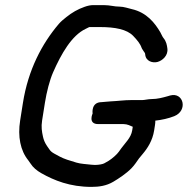

<svg xmlns="http://www.w3.org/2000/svg" viewBox="-20 -686 736 752"><path d="M500 -189.5 497.9 -176C492.8 -144.2 470.4 -128.4 445.4 -91.7C438.5 -81.5 419.1 -64.5 405.3 -56L388.3 -46.3C382.9 -43.3 368 -40 351.8 -40C346.1 -40 342.5 -40.3 338.6 -40.8C316 -43.5 297 -43.9 279.5 -49.1C252.7 -56.9 230 -64 214.6 -72.4L192.5 -84.4C183.9 -89.1 178 -94.1 174 -100.1L164.2 -114.1C155.4 -127.1 150.9 -138.8 148.3 -150.8C143.9 -171.2 140.9 -188.7 144.9 -214L156 -284C162.5 -325.4 174.6 -372.1 187.7 -402.1C219.9 -475.6 260.9 -547.1 315.4 -572.9C329.5 -579.5 328 -580 331.9 -580H371.9C431.1 -580 477.1 -570.9 501.5 -545.6C516.7 -529.7 529.1 -515.1 534.6 -498.8C535 -497.8 535.7 -496.2 536.4 -495C545.7 -479.3 548.2 -480 548.6 -473.6C550.4 -445.8 578.2 -438.2 597.1 -443.4C615.8 -448.5 639.5 -468.3 635.5 -496.4C633.8 -508.6 631.9 -523.3 619.8 -537.7C615.7 -542.6 612.1 -552.5 607.7 -560C586.6 -595.7 554.9 -637 496.2 -650.3C484 -653 464.8 -660 448.5 -660C426.4 -660 412 -666 385.5 -666H345.5C334.1 -666 322.7 -663.3 311.4 -659.3C284.3 -649.8 262.1 -636.9 239.6 -618.9C230.1 -611.3 218.9 -602.4 210.2 -592.2C144.5 -514.9 90.4 -413.2 69.8 -283L58.9 -214C48.9 -151.2 59.9 -95.9 90.8 -58L99.8 -45.2C109.4 -30 124.2 -17.7 142 -7.6C191.7 20.5 253.8 46 338.2 46C367.7 46 396.7 41.9 423.7 25.9C444.9 13.3 474.2 -5.9 494.5 -26.6C507.2 -39.5 516.1 -54 524.7 -65.9L538.8 -82.9C557.9 -105.4 577.4 -135.3 583.7 -175L587 -196C588 -202 588.4 -207.3 588.3 -213.5C613.2 -216.2 640.4 -222.2 662.4 -231C717.1 -252.9 699 -326.4 646.4 -312L635.8 -308.9C618.1 -303.9 596.4 -298 574.2 -298C560.2 -298 546.4 -294 536.6 -294H492.6C466.6 -294 442.6 -290.3 413.8 -289C397.8 -288.3 384.9 -286 378.3 -286C335.7 -286 342.7 -241.4 342.7 -241.4C342.7 -241.4 323.5 -200 364.7 -200H463.7C479.1 -200 490.2 -193.5 500 -189.5Z"/></svg>

Font: CiSf OpenHand
Style: BlakObl
Weight: 400
Foundry: Cannot Into Space Fonts
Version: Version 0.7892